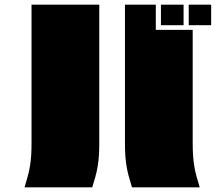

<svg xmlns="http://www.w3.org/2000/svg" viewBox="-20 -757 960 822"><path d="M375 45H85Q93 19 99 -3Q105 -25 108.5 -47Q112 -69 113.5 -92Q115 -115 115 -142V-737H405V-142Q405 -115 403.5 -92Q402 -69 398.5 -47Q395 -25 389 -3Q383 19 375 45ZM545 45Q537 19 531 -3Q525 -25 521.5 -47Q518 -69 516.5 -92Q515 -115 515 -142V-737H647V-629H805V-142Q805 -115 806.5 -92Q808 -69 811.5 -47Q815 -25 821 -3Q827 19 835 45ZM884 -649H788V-737H884ZM766 -649H669V-737H766Z"/></svg>

Font: ChangwonDangamAsac Bold
Style: Regular
Weight: 700
Designer: Choi Chi-young, Lee Youngbeen, Kim Jungjin, Yoon Jihee, Han Dohee
Foundry: YoonDesign Inc.
Version: Version 1.010;Build 20210623